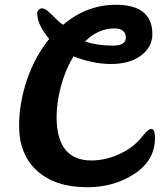

<svg xmlns="http://www.w3.org/2000/svg" viewBox="-20 -776 669 804"><path d="M156 -741Q167 -741 181 -729Q195 -717 212.5 -699Q230 -681 244 -672Q343 -756 465 -756Q618 -756 618 -633Q618 -579 570.5 -543.5Q523 -508 445 -508Q369 -508 288 -540Q254 -485 235.5 -416Q217 -347 217 -287Q217 -104 363 -104Q421 -104 480.5 -131Q540 -158 578 -207Q600 -236 614 -236Q629 -236 629 -198Q629 -105 543.5 -48.5Q458 8 346 8Q211 8 135.5 -60.5Q60 -129 60 -249Q60 -345 93 -442Q126 -539 186 -613Q136 -673 136 -719Q136 -728 142 -734.5Q148 -741 156 -741ZM458 -657Q391 -657 336 -602Q388 -585 453 -585Q507 -585 507 -618Q507 -657 458 -657Z"/></svg>

Font: LeckerliOne
Style: Regular
Weight: 400
Designer: Gesine Todt
Foundry: Gesine Todt
Version: Version 1.000